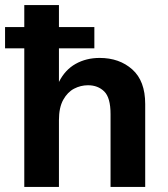

<svg xmlns="http://www.w3.org/2000/svg" viewBox="-24 -739 663 759"><path d="M72 0V-548H-4V-632H72V-719H209V-632H349V-548H209V-415Q233 -463 275 -486.5Q317 -510 370 -510Q448 -510 499 -464.5Q550 -419 550 -328V0H413V-288Q413 -353 388 -377.5Q363 -402 324 -402Q295 -402 269 -388.5Q243 -375 226 -344.5Q209 -314 209 -264V0Z"/></svg>

Font: Work Sans SemiBold
Style: Regular
Weight: 600
Designer: Wei Huang
Foundry: Wei Huang
Version: Version 2.010; ttfautohint (v1.8.3)